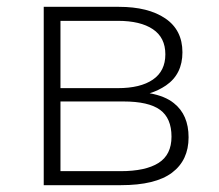

<svg xmlns="http://www.w3.org/2000/svg" viewBox="-20 -542 642 562"><path d="M108 0V-522H328Q414 -522 464 -488Q514 -454 514 -389Q514 -325 466 -292Q444 -277 418 -269Q463 -261 489 -240Q532 -206 532 -140Q532 -73 483.5 -36.5Q435 0 334 0ZM157 -284H325Q391 -284 427.5 -309Q464 -334 464 -383Q464 -432 427.5 -456.5Q391 -481 325 -481H157ZM157 -41H333Q406 -41 444 -65Q482 -89 482 -142Q482 -196 448.5 -220.5Q415 -245 341 -245H157Z"/></svg>

Font: Montserrat Z Light
Style: Regular
Weight: 300
Designer: Julieta Ulanovsky
Foundry: Julieta Ulanovsky
Version: Version 8.000